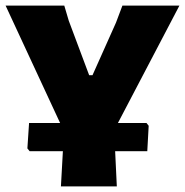

<svg xmlns="http://www.w3.org/2000/svg" viewBox="-28 -667 662 687"><path d="M-8 -647 187 -227H76L70 -136L78 -126H197L190 0H390L384 -126H499L504 -217L496 -227H394L614 -647H410L387 -586L303 -398H291L218 -593L202 -647Z"/></svg>

Font: Luna Sans Black
Style: Regular
Weight: 900
Designer: Juan Pablo del Peral
Foundry: Huerta Tipografica
Version: Version 2.001; ttfautohint (v1.5)